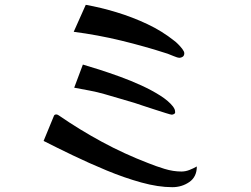

<svg xmlns="http://www.w3.org/2000/svg" viewBox="-20 -772 1040 797"><path d="M797 -81Q783 -73 766.5 -66.5Q750 -60 733 -60Q699 -60 663 -71Q627 -82 595 -95Q496 -133 403.5 -183Q311 -233 224 -293Q218 -297 214 -297Q205 -297 203 -289L161 -187Q214 -160 281.5 -127.5Q349 -95 422.5 -64.5Q496 -34 566.5 -14.5Q637 5 695 5Q735 5 766 -16.5Q797 -38 797 -81ZM707 -305Q707 -313 705 -318Q703 -323 698 -330Q680 -353 645.5 -375Q611 -397 567.5 -417Q524 -437 478.5 -453.5Q433 -470 392.5 -483Q352 -496 324 -504L288 -408Q320 -402 352 -396Q384 -390 415 -381Q447 -372 478.5 -362.5Q510 -353 541 -344Q550 -341 572.5 -333.5Q595 -326 621.5 -317.5Q648 -309 668.5 -302.5Q689 -296 693 -296Q697 -296 702 -298.5Q707 -301 707 -305ZM745 -551Q745 -558 737 -568.5Q729 -579 719 -589Q709 -599 703 -603Q653 -643 591.5 -672Q530 -701 464 -721Q398 -741 336 -752L286 -640Q386 -627 483 -603.5Q580 -580 676 -549Q684 -546 701 -539Q718 -532 724 -532Q732 -532 738.5 -536.5Q745 -541 745 -551Z"/></svg>

Font: UoqMunThenKhung
Style: Regular
Weight: 400
Designer: Font-Kai, 金井和夫, 宇文滿月
Foundry: Kazuo Kanai, Moonlit Owen
Version: Version 1.197